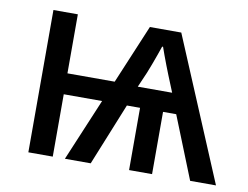

<svg xmlns="http://www.w3.org/2000/svg" viewBox="-64 -626 925 715"><g transform="rotate(10 398.5 -269.0)"><path d="M566.9 -538.1 793 0H695.3L601.1 -235.4H551.3V0H464.4V-235.4H414.6L319.3 0H221.7L320.8 -235.8H175.8V0H83.5V-538.1H175.8V-314.9H354.5L448.2 -538.1ZM509.3 -474.1H505.9Q501.5 -460.4 494.6 -441.7Q487.8 -422.9 480.7 -403.6Q473.6 -384.3 467.3 -369.1L442.4 -311.5H572.3L546.9 -374Q540.5 -390.6 533.2 -408.9Q525.9 -427.2 519.8 -444.6Q513.7 -461.9 509.3 -474.1Z"/></g></svg>

Font: Open Sans Medium
Style: Regular
Weight: 500
Designer: Monotype Design Team
Foundry: Monotype Imaging Inc.
Version: Version 3.000